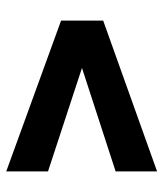

<svg xmlns="http://www.w3.org/2000/svg" viewBox="26 -616 524 616"><g transform="rotate(-90 288.0 -308.0)"><path d="M530 -239 46 -66V-199L378 -307L46 -416V-550L530 -374Z"/></g></svg>

Font: Georama SemiExpanded
Style: Bold
Weight: 700
Width: 6
Designer: Jean-Baptiste Levee
Foundry: Production Type
Version: Version 1.001